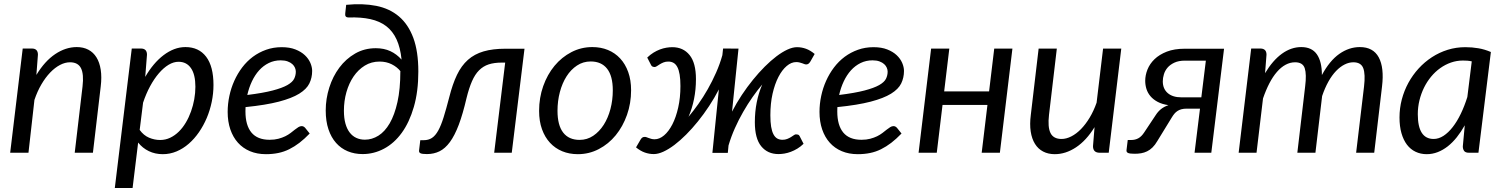

<svg xmlns="http://www.w3.org/2000/svg" viewBox="-20 -743 7314 934"><path d="M157 -378.5Q197.5 -445.5 248.5 -479.8Q299.5 -514 353.5 -514Q385.5 -514 409.8 -501.2Q434 -488.5 449.2 -464Q464.5 -439.5 470 -403.8Q475.5 -368 470 -322.5L432 0H343.5L381.5 -322.5Q388.5 -382.5 374 -411.2Q359.5 -440 320.5 -440Q296.5 -440 271.8 -427Q247 -414 224 -390Q201 -366 181.2 -332.2Q161.5 -298.5 147.5 -257L118.5 0H29.5L90.5 -507H134.5Q164.5 -507 164.5 -477Z M659.5 -111Q678.5 -84.5 705 -73.2Q731.5 -62 759 -62Q785 -62 808 -73Q831 -84 850 -102.8Q869 -121.5 884 -146.8Q899 -172 909.2 -200.8Q919.5 -229.5 925 -260.2Q930.5 -291 930.5 -321Q930.5 -380.5 909 -411.5Q887.5 -442.5 848.5 -442.5Q824.5 -442.5 800 -427.8Q775.5 -413 752.8 -386.5Q730 -360 710.2 -323.5Q690.5 -287 676 -243.5ZM686.5 -369Q705.5 -402 728 -428.8Q750.5 -455.5 775.5 -474.5Q800.5 -493.5 827.2 -503.8Q854 -514 882 -514Q947 -514 982.8 -467Q1018.5 -420 1018.5 -329.5Q1018.5 -288.5 1010 -247.5Q1001.5 -206.5 985.8 -169.2Q970 -132 947.8 -99.8Q925.5 -67.5 898.2 -43.8Q871 -20 839 -6.5Q807 7 772 7Q734.5 7 704 -7.8Q673.5 -22.5 652 -49.5L625 171.5H538.5L621 -507H665Q695 -507 695 -477Z M1345.5 -449.5Q1314 -449.5 1287.5 -436.5Q1261 -423.5 1240.5 -400.8Q1220 -378 1205.5 -347.2Q1191 -316.5 1183 -281Q1260 -290.5 1306.5 -302.8Q1353 -315 1378 -329.2Q1403 -343.5 1411 -360Q1419 -376.5 1419 -394.5Q1419 -403.5 1415 -413.2Q1411 -423 1402.2 -431Q1393.5 -439 1379.5 -444.2Q1365.5 -449.5 1345.5 -449.5ZM1486.5 -93.5Q1461 -67 1436.5 -48.2Q1412 -29.5 1386.8 -17Q1361.5 -4.5 1333.8 1.2Q1306 7 1274 7Q1230.5 7 1196 -7.5Q1161.5 -22 1137.5 -48.8Q1113.5 -75.5 1100.5 -113.5Q1087.5 -151.5 1087.5 -198.5Q1087.5 -237.5 1095.8 -276.2Q1104 -315 1119.8 -350Q1135.5 -385 1158.2 -415Q1181 -445 1210.2 -466.8Q1239.5 -488.5 1274.8 -501Q1310 -513.5 1350.5 -513.5Q1389 -513.5 1417 -502.5Q1445 -491.5 1463 -474.5Q1481 -457.5 1489.8 -437Q1498.5 -416.5 1498.5 -398Q1498.5 -365 1485 -337.2Q1471.5 -309.5 1435.5 -287.2Q1399.5 -265 1336.5 -248.5Q1273.5 -232 1174.5 -222Q1174.5 -216.5 1174.2 -211.2Q1174 -206 1174 -200.5Q1174 -133.5 1203.2 -98.2Q1232.5 -63 1291.5 -63Q1315.5 -63 1334.2 -68Q1353 -73 1367.8 -80.2Q1382.5 -87.5 1393.8 -96.2Q1405 -105 1414.2 -112.2Q1423.5 -119.5 1431.5 -124.5Q1439.5 -129.5 1447.5 -129.5Q1457 -129.5 1464.5 -121Z M1928.5 -396Q1912 -417 1885.8 -430.2Q1859.5 -443.5 1826.5 -443.5Q1786.5 -443.5 1754.5 -423.8Q1722.5 -404 1700 -371Q1677.5 -338 1665.2 -294.8Q1653 -251.5 1653 -204.5Q1653 -168 1660.5 -141.5Q1668 -115 1681.5 -97.8Q1695 -80.5 1713.8 -72Q1732.5 -63.5 1755 -63.5Q1789.5 -63.5 1820.8 -83Q1852 -102.5 1875.8 -143.2Q1899.5 -184 1913.5 -246.8Q1927.5 -309.5 1927.5 -396ZM1664 -719.5Q1745.5 -727.5 1810.5 -714.5Q1875.5 -701.5 1921 -662.8Q1966.5 -624 1990.8 -558.2Q2015 -492.5 2015 -395Q2015 -298 1993.2 -223Q1971.5 -148 1934.5 -97Q1897.5 -46 1848.2 -19.8Q1799 6.5 1744 6.5Q1704.5 6.5 1671.5 -7.2Q1638.5 -21 1614.8 -47.8Q1591 -74.5 1577.8 -114Q1564.5 -153.5 1564.5 -205.5Q1564.5 -262.5 1581.8 -317Q1599 -371.5 1630.8 -414Q1662.5 -456.5 1707.5 -482.5Q1752.5 -508.5 1808 -508.5Q1848 -508.5 1878.8 -494.2Q1909.5 -480 1933.5 -453Q1927.5 -511.5 1909 -551.5Q1890.5 -591.5 1858.8 -615.8Q1827 -640 1781.5 -650Q1736 -660 1677 -658Q1665.5 -658 1661.8 -663.2Q1658 -668.5 1659.5 -678.5Z M2165.5 -270.5Q2181.5 -334 2203 -378.8Q2224.5 -423.5 2256.2 -451.8Q2288 -480 2332.5 -493Q2377 -506 2438.5 -506H2531.5L2469.5 0H2384L2437.5 -438.5H2421Q2384 -438.5 2357.2 -429.8Q2330.5 -421 2310.5 -401Q2290.5 -381 2276 -347.8Q2261.5 -314.5 2249.5 -266Q2231.5 -188.5 2211.8 -136.2Q2192 -84 2168.8 -52.2Q2145.5 -20.5 2118 -7Q2090.5 6.5 2057 6.5Q2034.5 6.5 2026 2.8Q2017.5 -1 2018.5 -10.5L2024.5 -61H2041Q2064.5 -61 2081.2 -72Q2098 -83 2111.8 -107.8Q2125.5 -132.5 2138 -172.5Q2150.5 -212.5 2165.5 -270.5Z M2799.5 -62.5Q2836 -62.5 2865.8 -82.5Q2895.5 -102.5 2916.8 -135.8Q2938 -169 2949.5 -212.5Q2961 -256 2961 -303.5Q2961 -373.5 2933.2 -408.8Q2905.5 -444 2853.5 -444Q2816.5 -444 2786.8 -424.2Q2757 -404.5 2736 -371.5Q2715 -338.5 2703.5 -295Q2692 -251.5 2692 -204Q2692 -134 2719.5 -98.2Q2747 -62.5 2799.5 -62.5ZM2791 7Q2749.5 7 2715 -7.2Q2680.5 -21.5 2655.5 -48.5Q2630.5 -75.5 2616.5 -114.5Q2602.5 -153.5 2602.5 -203.5Q2602.5 -267.5 2622.5 -324Q2642.5 -380.5 2677.5 -422.8Q2712.5 -465 2759.8 -489.5Q2807 -514 2861.5 -514Q2903 -514 2937.5 -499.8Q2972 -485.5 2997 -458.5Q3022 -431.5 3036 -392.5Q3050 -353.5 3050 -304Q3050 -240.5 3030 -184Q3010 -127.5 2975.2 -85Q2940.5 -42.5 2893 -17.8Q2845.5 7 2791 7Z M3541 -200Q3562.5 -241.5 3588.5 -280.8Q3614.5 -320 3642.8 -354.8Q3671 -389.5 3700.2 -418.8Q3729.5 -448 3757.2 -469Q3785 -490 3810.5 -501.8Q3836 -513.5 3857 -513.5Q3879.5 -513.5 3900.8 -505.8Q3922 -498 3943 -480.5L3922 -443.5Q3917 -435.5 3912.2 -432.5Q3907.5 -429.5 3902 -429.5Q3898 -429.5 3893.2 -431.2Q3888.5 -433 3882.5 -435.2Q3876.5 -437.5 3869.2 -439.2Q3862 -441 3853 -441Q3829.5 -441 3807 -422Q3784.5 -403 3766.8 -368.8Q3749 -334.5 3738.2 -287Q3727.5 -239.5 3727.5 -182.5Q3727.5 -149.5 3731.2 -126.8Q3735 -104 3742.5 -89.8Q3750 -75.5 3761 -69.2Q3772 -63 3786.5 -63Q3799 -63 3809.2 -67Q3819.5 -71 3827.5 -76Q3835.5 -81 3841.5 -85.2Q3847.5 -89.5 3852 -89.5Q3857 -89.5 3861.8 -88.2Q3866.5 -87 3869.5 -81.5L3889 -43.5Q3874.5 -29.5 3858.8 -20Q3843 -10.5 3827 -4.5Q3811 1.5 3795.8 4Q3780.5 6.5 3767 6.5Q3714 6.5 3683 -31.5Q3652 -69.5 3652 -148.5Q3652 -199 3661.2 -245.2Q3670.5 -291.5 3688 -332Q3665 -305 3641.2 -271.2Q3617.5 -237.5 3595.5 -199.2Q3573.5 -161 3555 -119.5Q3536.5 -78 3524 -35.5L3520.5 0.5H3445.5L3477 -308Q3455.5 -266.5 3429.5 -227Q3403.5 -187.5 3375.2 -152.5Q3347 -117.5 3318 -88.5Q3289 -59.5 3261 -38.2Q3233 -17 3207.2 -5.2Q3181.5 6.5 3160.5 6.5Q3138 6.5 3116.8 -1Q3095.5 -8.5 3074 -26L3095.5 -63Q3100.5 -71.5 3105.2 -74.2Q3110 -77 3115.5 -77Q3119.5 -77.5 3124.2 -75.8Q3129 -74 3135 -71.8Q3141 -69.5 3148.2 -67.5Q3155.5 -65.5 3164.5 -65.5Q3188 -65.5 3210.5 -84.5Q3233 -103.5 3250.8 -138Q3268.5 -172.5 3279.2 -220Q3290 -267.5 3290 -324.5Q3290 -357.5 3286.2 -380Q3282.5 -402.5 3275 -416.8Q3267.5 -431 3256.5 -437.2Q3245.5 -443.5 3231 -443.5Q3218 -443.5 3208 -439.5Q3198 -435.5 3190 -430.5Q3182 -425.5 3176 -421.5Q3170 -417.5 3165.5 -417Q3160.5 -417 3155.8 -418.5Q3151 -420 3148 -425L3128.5 -463Q3143 -477 3158.8 -486.8Q3174.5 -496.5 3190.5 -502.5Q3206.5 -508.5 3221.8 -511Q3237 -513.5 3250.5 -513.5Q3303.5 -513.5 3334.5 -475.2Q3365.5 -437 3365.5 -358Q3365.5 -307.5 3356.2 -261.5Q3347 -215.5 3329.5 -175Q3352.5 -202.5 3376.8 -236.5Q3401 -270.5 3423 -309.2Q3445 -348 3463.5 -389.8Q3482 -431.5 3494 -474.5L3497.5 -507L3572.5 -506.5Z M4224.5 -449.5Q4193 -449.5 4166.5 -436.5Q4140 -423.5 4119.5 -400.8Q4099 -378 4084.5 -347.2Q4070 -316.5 4062 -281Q4139 -290.5 4185.5 -302.8Q4232 -315 4257 -329.2Q4282 -343.5 4290 -360Q4298 -376.5 4298 -394.5Q4298 -403.5 4294 -413.2Q4290 -423 4281.2 -431Q4272.5 -439 4258.5 -444.2Q4244.5 -449.5 4224.5 -449.5ZM4365.5 -93.5Q4340 -67 4315.5 -48.2Q4291 -29.5 4265.8 -17Q4240.5 -4.5 4212.8 1.2Q4185 7 4153 7Q4109.5 7 4075 -7.5Q4040.5 -22 4016.5 -48.8Q3992.5 -75.5 3979.5 -113.5Q3966.5 -151.5 3966.5 -198.5Q3966.5 -237.5 3974.8 -276.2Q3983 -315 3998.8 -350Q4014.5 -385 4037.2 -415Q4060 -445 4089.2 -466.8Q4118.5 -488.5 4153.8 -501Q4189 -513.5 4229.5 -513.5Q4268 -513.5 4296 -502.5Q4324 -491.5 4342 -474.5Q4360 -457.5 4368.8 -437Q4377.5 -416.5 4377.5 -398Q4377.5 -365 4364 -337.2Q4350.5 -309.5 4314.5 -287.2Q4278.5 -265 4215.5 -248.5Q4152.5 -232 4053.5 -222Q4053.5 -216.5 4053.2 -211.2Q4053 -206 4053 -200.5Q4053 -133.5 4082.2 -98.2Q4111.5 -63 4170.5 -63Q4194.5 -63 4213.2 -68Q4232 -73 4246.8 -80.2Q4261.5 -87.5 4272.8 -96.2Q4284 -105 4293.2 -112.2Q4302.5 -119.5 4310.5 -124.5Q4318.5 -129.5 4326.5 -129.5Q4336 -129.5 4343.5 -121Z M4905 -506.5 4844 0H4755.5L4783.5 -232.5H4565L4537 0H4448.5L4509.5 -506.5H4598L4573 -298.5H4791.5L4816.5 -506.5Z M5434.5 -506.5 5373.5 0H5329.5Q5297 0 5297 -32L5304.5 -124.5Q5264.5 -59.5 5214.2 -26.2Q5164 7 5111 7Q5079 7 5054.5 -5.8Q5030 -18.5 5014.8 -43Q4999.5 -67.5 4994 -103Q4988.5 -138.5 4994.5 -184.5L5032.5 -506.5H5121L5083 -184.5Q5076 -125 5090.2 -96Q5104.5 -67 5144 -67Q5167 -67 5191.5 -79.5Q5216 -92 5238.5 -115Q5261 -138 5280.8 -170.8Q5300.5 -203.5 5314.5 -243.5L5346 -506.5Z M5846 -448H5744Q5713.5 -448 5692.8 -438.2Q5672 -428.5 5659.5 -413.8Q5647 -399 5641.8 -381.2Q5636.5 -363.5 5636.5 -347.5Q5636.5 -311 5660.5 -290.2Q5684.5 -269.5 5727 -269.5H5824ZM5934.5 -506 5872.5 0H5791L5817.5 -214.5H5753Q5738 -214.5 5727 -211.5Q5716 -208.5 5707.8 -203Q5699.5 -197.5 5693 -189.8Q5686.5 -182 5680.5 -172L5610 -57Q5599 -38 5586.5 -25.8Q5574 -13.5 5560 -6.8Q5546 0 5531 2.5Q5516 5 5500 5Q5476.5 5 5467.8 1.2Q5459 -2.5 5460 -12.5L5466 -62H5483Q5502.5 -62 5517.8 -70.5Q5533 -79 5545.5 -98L5602 -183Q5613.5 -201 5628.5 -212.8Q5643.5 -224.5 5664 -231.5Q5633 -236 5611.5 -247.5Q5590 -259 5576.5 -275Q5563 -291 5557 -310.2Q5551 -329.5 5551 -350Q5551 -377 5562 -404.8Q5573 -432.5 5596.2 -455Q5619.5 -477.5 5656 -491.8Q5692.5 -506 5744 -506Z M6005.5 0 6066.5 -507H6110.5Q6141 -507 6141 -477L6134 -387Q6171.5 -449.5 6216.2 -481.8Q6261 -514 6310 -514Q6361.5 -514 6386 -478.8Q6410.5 -443.5 6410.5 -378Q6448 -447.5 6495.2 -480.8Q6542.5 -514 6595 -514Q6660 -514 6687 -464Q6714 -414 6703 -322.5L6665 0H6577L6615.5 -322.5Q6622.5 -382 6611.8 -411Q6601 -440 6563.5 -440Q6542 -440 6520.8 -429.2Q6499.5 -418.5 6479.5 -397.8Q6459.5 -377 6442.2 -346.2Q6425 -315.5 6411.5 -275.5V-275L6379 0H6291L6329 -322.5Q6336.5 -382 6327 -411Q6317.5 -440 6280 -440Q6256 -440 6233.8 -428Q6211.5 -416 6191.8 -393.2Q6172 -370.5 6155 -337.8Q6138 -305 6124 -264L6092.5 0Z M7139.5 -444.5Q7128.5 -447 7117.8 -447.8Q7107 -448.5 7096.5 -448.5Q7066.5 -448.5 7038.5 -438.8Q7010.5 -429 6986 -411.5Q6961.5 -394 6941.5 -369.8Q6921.5 -345.5 6907.2 -316.5Q6893 -287.5 6885 -254.8Q6877 -222 6877 -187.5Q6877 -67 6954 -67Q6978.5 -67 7002 -82.2Q7025.5 -97.5 7046.8 -124.8Q7068 -152 7086 -189.2Q7104 -226.5 7118 -271ZM7105.5 -133.5Q7087.5 -101.5 7066.8 -75.5Q7046 -49.5 7022.8 -31.2Q6999.5 -13 6973.8 -3Q6948 7 6920.5 7Q6890.5 7 6866 -4.8Q6841.5 -16.5 6824.2 -39.2Q6807 -62 6797.5 -95.2Q6788 -128.5 6788 -171.5Q6788 -216.5 6799.2 -259.2Q6810.5 -302 6831.2 -340Q6852 -378 6881 -409.8Q6910 -441.5 6945.8 -464.8Q6981.5 -488 7022.5 -500.8Q7063.5 -513.5 7108.5 -513.5Q7141 -513.5 7171.8 -508.2Q7202.5 -503 7232.5 -490L7172 0H7126Q7108.5 0 7102.2 -9Q7096 -18 7096 -31Z"/></svg>

Font: Lato 2
Style: Italic
Weight: 400
Italic angle: -7°
Designer: Lukasz Dziedzic with Adam Twardoch and Botio Nikoltchev
Foundry: tyPoland Lukasz Dziedzic
Version: Version 2.015; 2015-08-06; http://www.latofonts.com/